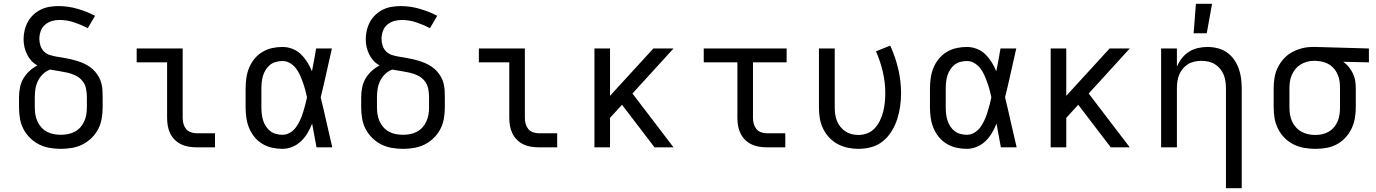

<svg xmlns="http://www.w3.org/2000/svg" viewBox="-20 -775 7240 1010"><path d="M300 8Q271 8 241.5 3Q212 -2 186 -15Q160 -28 138.5 -49Q117 -70 103.5 -96Q90 -122 85 -151.5Q80 -181 80 -210V-263Q80 -289 85 -314.5Q90 -340 103 -362Q116 -384 135 -401.5Q154 -419 177 -431Q159 -440 145 -455.5Q131 -471 122 -489.5Q113 -508 108.5 -528Q104 -548 104 -569Q104 -592 109.5 -615.5Q115 -639 126.5 -660Q138 -681 155.5 -697.5Q173 -714 194.5 -724.5Q216 -735 240 -739Q264 -743 287 -743Q338 -743 386.5 -729Q435 -715 480 -692L442 -627Q407 -645 369.5 -657.5Q332 -670 293 -670Q272 -670 252 -664Q232 -658 216.5 -644.5Q201 -631 194 -611Q187 -591 187 -570Q187 -552 193 -534Q199 -516 212 -503.5Q225 -491 242.5 -485.5Q260 -480 278 -477Q296 -474 314.5 -471Q333 -468 350.5 -464Q368 -460 385.5 -454.5Q403 -449 420 -441.5Q437 -434 452 -423.5Q467 -413 479 -399.5Q491 -386 500 -370Q509 -354 513.5 -336Q518 -318 519 -300Q520 -282 520 -263V-210Q520 -181 515 -151.5Q510 -122 496.5 -96Q483 -70 461.5 -49Q440 -28 414 -15Q388 -2 358.5 3Q329 8 300 8ZM300 -66Q319 -66 337.5 -69.5Q356 -73 373 -82Q390 -91 402.5 -105Q415 -119 423 -136.5Q431 -154 434 -172.5Q437 -191 437 -210V-263Q437 -286 432.5 -309Q428 -332 413 -350Q398 -368 377 -378Q356 -388 333.5 -393Q311 -398 288.5 -401.5Q266 -405 243 -409Q222 -401 206 -385.5Q190 -370 180 -350Q170 -330 166.5 -308Q163 -286 163 -263V-210Q163 -191 166 -172.5Q169 -154 177 -136.5Q185 -119 197.5 -105Q210 -91 227 -82Q244 -73 262.5 -69.5Q281 -66 300 -66Z M1013 0Q993 0 972 -3.5Q951 -7 932.5 -16Q914 -25 899 -40Q884 -55 875 -74Q866 -93 862.5 -113.5Q859 -134 859 -155V-447H699V-520H941V-155Q941 -139 945 -124Q949 -109 958.5 -97Q968 -85 983 -79.5Q998 -74 1013 -74H1111V0Z M1466 8Q1438 8 1411 2Q1384 -4 1360 -18.5Q1336 -33 1318.5 -54.5Q1301 -76 1290.5 -101.5Q1280 -127 1276 -154.5Q1272 -182 1272 -210V-310Q1272 -338 1276 -365.5Q1280 -393 1290.5 -418.5Q1301 -444 1318.5 -465.5Q1336 -487 1360 -501.5Q1384 -516 1411 -522Q1438 -528 1466 -528Q1493 -528 1518.5 -518Q1544 -508 1563 -489.5Q1582 -471 1596.5 -448Q1611 -425 1621 -400Q1627 -430 1632.5 -460Q1638 -490 1643 -520H1726Q1711 -456 1697 -391.5Q1683 -327 1667 -263Q1683 -198 1697.5 -132Q1712 -66 1728 0H1645Q1639 -31 1633.5 -62Q1628 -93 1622 -125Q1612 -99 1598 -75.5Q1584 -52 1564.5 -33Q1545 -14 1519 -3Q1493 8 1466 8ZM1466 -66Q1487 -66 1505.5 -77Q1524 -88 1536.5 -105Q1549 -122 1558 -141.5Q1567 -161 1573.5 -181.5Q1580 -202 1585.5 -222.5Q1591 -243 1595 -263Q1591 -283 1585.5 -303Q1580 -323 1573 -342.5Q1566 -362 1557.5 -381Q1549 -400 1536 -416.5Q1523 -433 1505 -443.5Q1487 -454 1466 -454Q1449 -454 1432 -449.5Q1415 -445 1401.5 -434.5Q1388 -424 1378.5 -409Q1369 -394 1364 -378Q1359 -362 1357 -344.5Q1355 -327 1355 -310V-210Q1355 -193 1357 -175.5Q1359 -158 1364 -142Q1369 -126 1378.5 -111Q1388 -96 1401.5 -85.5Q1415 -75 1432 -70.5Q1449 -66 1466 -66Z M2100 8Q2071 8 2041.5 3Q2012 -2 1986 -15Q1960 -28 1938.5 -49Q1917 -70 1903.5 -96Q1890 -122 1885 -151.5Q1880 -181 1880 -210V-263Q1880 -289 1885 -314.5Q1890 -340 1903 -362Q1916 -384 1935 -401.5Q1954 -419 1977 -431Q1959 -440 1945 -455.5Q1931 -471 1922 -489.5Q1913 -508 1908.5 -528Q1904 -548 1904 -569Q1904 -592 1909.5 -615.5Q1915 -639 1926.5 -660Q1938 -681 1955.5 -697.5Q1973 -714 1994.5 -724.5Q2016 -735 2040 -739Q2064 -743 2087 -743Q2138 -743 2186.5 -729Q2235 -715 2280 -692L2242 -627Q2207 -645 2169.5 -657.5Q2132 -670 2093 -670Q2072 -670 2052 -664Q2032 -658 2016.5 -644.5Q2001 -631 1994 -611Q1987 -591 1987 -570Q1987 -552 1993 -534Q1999 -516 2012 -503.5Q2025 -491 2042.5 -485.5Q2060 -480 2078 -477Q2096 -474 2114.5 -471Q2133 -468 2150.5 -464Q2168 -460 2185.5 -454.5Q2203 -449 2220 -441.5Q2237 -434 2252 -423.5Q2267 -413 2279 -399.5Q2291 -386 2300 -370Q2309 -354 2313.5 -336Q2318 -318 2319 -300Q2320 -282 2320 -263V-210Q2320 -181 2315 -151.5Q2310 -122 2296.5 -96Q2283 -70 2261.5 -49Q2240 -28 2214 -15Q2188 -2 2158.5 3Q2129 8 2100 8ZM2100 -66Q2119 -66 2137.5 -69.5Q2156 -73 2173 -82Q2190 -91 2202.5 -105Q2215 -119 2223 -136.5Q2231 -154 2234 -172.5Q2237 -191 2237 -210V-263Q2237 -286 2232.5 -309Q2228 -332 2213 -350Q2198 -368 2177 -378Q2156 -388 2133.5 -393Q2111 -398 2088.5 -401.5Q2066 -405 2043 -409Q2022 -401 2006 -385.5Q1990 -370 1980 -350Q1970 -330 1966.5 -308Q1963 -286 1963 -263V-210Q1963 -191 1966 -172.5Q1969 -154 1977 -136.5Q1985 -119 1997.5 -105Q2010 -91 2027 -82Q2044 -73 2062.5 -69.5Q2081 -66 2100 -66Z M2813 0Q2793 0 2772 -3.5Q2751 -7 2732.5 -16Q2714 -25 2699 -40Q2684 -55 2675 -74Q2666 -93 2662.5 -113.5Q2659 -134 2659 -155V-447H2499V-520H2741V-155Q2741 -139 2745 -124Q2749 -109 2758.5 -97Q2768 -85 2783 -79.5Q2798 -74 2813 -74H2911V0Z M3107 0V-520H3189V-271L3417 -520H3523L3307 -283L3523 0H3423L3252 -224L3189 -155V0Z M4013 0Q3993 0 3972 -3.5Q3951 -7 3932.5 -16Q3914 -25 3899 -40Q3884 -55 3875 -74Q3866 -93 3862.5 -113.5Q3859 -134 3859 -155V-447H3682V-520H4118V-447H3941V-155Q3941 -139 3945 -124Q3949 -109 3958.5 -97Q3968 -85 3983 -79.5Q3998 -74 4013 -74H4111V0Z M4496 8Q4467 8 4439 2Q4411 -4 4386 -17.5Q4361 -31 4341.5 -52Q4322 -73 4309.5 -99Q4297 -125 4292.5 -153Q4288 -181 4288 -210V-520H4371V-210Q4371 -192 4373.5 -174Q4376 -156 4382.5 -139.5Q4389 -123 4400.5 -108.5Q4412 -94 4427 -84Q4442 -74 4459.5 -69.5Q4477 -65 4496 -65Q4520 -65 4543 -74Q4566 -83 4582.5 -101.5Q4599 -120 4609.5 -142Q4620 -164 4626 -188Q4632 -212 4634.5 -236Q4637 -260 4637 -285Q4637 -341 4624 -397Q4611 -453 4588 -505L4663 -535Q4690 -476 4705 -412.5Q4720 -349 4720 -284Q4720 -249 4715 -214.5Q4710 -180 4699.5 -147.5Q4689 -115 4670.5 -85Q4652 -55 4625.5 -33Q4599 -11 4565 -1.5Q4531 8 4496 8Z M5066 8Q5038 8 5011 2Q4984 -4 4960 -18.5Q4936 -33 4918.5 -54.5Q4901 -76 4890.5 -101.5Q4880 -127 4876 -154.5Q4872 -182 4872 -210V-310Q4872 -338 4876 -365.5Q4880 -393 4890.5 -418.5Q4901 -444 4918.5 -465.5Q4936 -487 4960 -501.5Q4984 -516 5011 -522Q5038 -528 5066 -528Q5093 -528 5118.5 -518Q5144 -508 5163 -489.5Q5182 -471 5196.5 -448Q5211 -425 5221 -400Q5227 -430 5232.5 -460Q5238 -490 5243 -520H5326Q5311 -456 5297 -391.5Q5283 -327 5267 -263Q5283 -198 5297.5 -132Q5312 -66 5328 0H5245Q5239 -31 5233.5 -62Q5228 -93 5222 -125Q5212 -99 5198 -75.5Q5184 -52 5164.5 -33Q5145 -14 5119 -3Q5093 8 5066 8ZM5066 -66Q5087 -66 5105.5 -77Q5124 -88 5136.5 -105Q5149 -122 5158 -141.5Q5167 -161 5173.5 -181.5Q5180 -202 5185.5 -222.5Q5191 -243 5195 -263Q5191 -283 5185.5 -303Q5180 -323 5173 -342.5Q5166 -362 5157.5 -381Q5149 -400 5136 -416.5Q5123 -433 5105 -443.5Q5087 -454 5066 -454Q5049 -454 5032 -449.5Q5015 -445 5001.5 -434.5Q4988 -424 4978.5 -409Q4969 -394 4964 -378Q4959 -362 4957 -344.5Q4955 -327 4955 -310V-210Q4955 -193 4957 -175.5Q4959 -158 4964 -142Q4969 -126 4978.5 -111Q4988 -96 5001.5 -85.5Q5015 -75 5032 -70.5Q5049 -66 5066 -66Z M5507 0V-520H5589V-271L5817 -520H5923L5707 -283L5923 0H5823L5652 -224L5589 -155V0Z M6429 215V-310Q6429 -328 6426.5 -346.5Q6424 -365 6417 -382Q6410 -399 6398 -413.5Q6386 -428 6370.5 -437.5Q6355 -447 6336.5 -451Q6318 -455 6300 -455Q6282 -455 6263.5 -451Q6245 -447 6229.5 -437.5Q6214 -428 6202 -413.5Q6190 -399 6183 -382Q6176 -365 6173.5 -346.5Q6171 -328 6171 -310V0H6088V-520H6171V-424Q6181 -448 6197 -468.5Q6213 -489 6234 -502.5Q6255 -516 6280.5 -522Q6306 -528 6332 -528Q6358 -528 6384.5 -521.5Q6411 -515 6433 -500Q6455 -485 6471 -462.5Q6487 -440 6496 -415Q6505 -390 6508.5 -363.5Q6512 -337 6512 -310V215ZM6259 -600 6271 -755H6356L6328 -600Z M6899 8Q6870 8 6841 3Q6812 -2 6785.5 -15Q6759 -28 6738 -49Q6717 -70 6703.5 -96.5Q6690 -123 6685 -152Q6680 -181 6680 -210V-310Q6680 -338 6684.5 -366Q6689 -394 6701.5 -419.5Q6714 -445 6733 -466Q6752 -487 6777 -500.5Q6802 -514 6829 -521Q6856 -528 6885 -528H6900L7181 -520V-447L7046 -450Q7062 -439 7075 -423Q7088 -407 7097 -388.5Q7106 -370 7109 -350Q7112 -330 7112 -310V-210Q7112 -181 7107 -152.5Q7102 -124 7089.5 -98Q7077 -72 7057 -50.5Q7037 -29 7011.5 -15.5Q6986 -2 6957 3Q6928 8 6899 8ZM6899 -65Q6917 -65 6935.5 -69Q6954 -73 6970 -82.5Q6986 -92 6998 -106.5Q7010 -121 7017 -138Q7024 -155 7026.5 -173.5Q7029 -192 7029 -210V-310Q7029 -327 7027 -344.5Q7025 -362 7018.5 -378.5Q7012 -395 7001.5 -409Q6991 -423 6976.5 -433Q6962 -443 6945 -448Q6928 -453 6911 -454L6900 -455H6891Q6873 -455 6855 -450Q6837 -445 6821.5 -435.5Q6806 -426 6794.5 -412Q6783 -398 6775.5 -381Q6768 -364 6765.5 -346Q6763 -328 6763 -310V-210Q6763 -191 6766 -172.5Q6769 -154 6776.5 -137Q6784 -120 6797 -105.5Q6810 -91 6826.5 -82Q6843 -73 6861.5 -69Q6880 -65 6899 -65Z"/></svg>

Font: Iosevka Fixed Extended
Style: Regular
Weight: 400
Width: 7
Monospace: yes
Designer: Belleve Invis
Foundry: Belleve Invis
Version: Version 24.1.1; ttfautohint (v1.8.4)